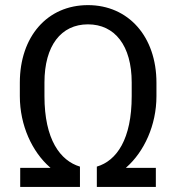

<svg xmlns="http://www.w3.org/2000/svg" viewBox="-20 -741 707 761"><path d="M363.8 0H597.7V-75.7H479C479.5 -76.7 480.5 -77.6 481.4 -78.1C550.8 -139.6 600.1 -244.1 600.1 -359.9V-413.1C600.1 -596.2 488.8 -720.7 328.6 -720.7C167.5 -720.7 58.6 -596.2 58.6 -413.1V-359.9C58.6 -244.1 107.4 -139.2 178.2 -77.6L180.2 -75.7H60.1V0H296.9V-80.6C218.8 -104 156.2 -188 156.2 -359.9V-414.1C156.2 -560.1 222.2 -644.5 328.6 -644.5C435.1 -644.5 502 -560.1 502 -414.1V-359.9C502 -189.9 442.9 -104 363.8 -80.6Z"/></svg>

Font: Bert Sans
Style: Regular
Weight: 400
Designer: Christian Robertson (Google), Cristiano Sobral
Foundry: Google, Cristiano Sobral
Version: Version 3.101